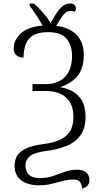

<svg xmlns="http://www.w3.org/2000/svg" viewBox="-20 -869 586 1093"><path d="M448 204Q445 179 434.5 166Q424 153 398 153Q368 153 337.5 161Q307 169 274 177.5Q241 186 202 186Q165 186 133.5 175Q102 164 82.5 139.5Q63 115 63 75Q63 33 85.5 7.5Q108 -18 146.5 -31Q185 -44 234 -50Q282 -56 319 -72Q356 -88 377 -119.5Q398 -151 398 -205Q398 -275 357 -313Q316 -351 239 -351H165V-390H240Q310 -390 350 -431.5Q390 -473 390 -550Q390 -612 358.5 -649Q327 -686 254 -686Q196 -686 166 -666Q136 -646 125 -612.5Q114 -579 114 -541Q90 -541 74 -553.5Q58 -566 58 -595Q58 -640 98.5 -678.5Q139 -717 223 -723Q207 -751 187 -782Q167 -813 149 -836V-849H172Q196 -830 223 -799Q250 -768 268 -739Q285 -768 301 -793Q317 -818 336 -833.5Q355 -849 379 -849Q393 -849 402.5 -842Q412 -835 412 -821Q412 -812 407 -802Q395 -807 382 -807Q358 -807 339.5 -783Q321 -759 300 -722Q374 -713 415.5 -671Q457 -629 457 -556Q457 -478 419.5 -434.5Q382 -391 321 -373Q357 -368 390.5 -350.5Q424 -333 445.5 -297.5Q467 -262 467 -204Q467 -138 437.5 -98Q408 -58 356.5 -37.5Q305 -17 239 -9Q175 -1 150 20Q125 41 125 74Q125 106 144.5 125.5Q164 145 207 145Q248 145 282 133Q316 121 349 109Q382 97 420 97Q453 97 471 113Q489 129 489 156Q489 177 476.5 189Q464 201 448 204Z"/></svg>

Font: Noto Serif SemiCondensed Light
Style: Regular
Weight: 300
Width: 4
Designer: Monotype Design Team
Foundry: Monotype Imaging Inc.
Version: Version 2.013